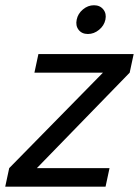

<svg xmlns="http://www.w3.org/2000/svg" viewBox="-41 -704 524 724"><path d="M463 -500 448 -430 98 -70H372L357 0H-21.3L-6.3 -70L347.2 -430H88.8L103.8 -500ZM290.5 -575.8Q267.7 -575.8 255.5 -591.5Q243.3 -607.2 248.2 -630Q252.8 -652.7 271.7 -668.4Q290.5 -684.2 313.3 -684.2Q336 -684.2 348.6 -668.4Q361.2 -652.7 356.5 -630Q351.7 -607.2 332.4 -591.5Q313.2 -575.8 290.5 -575.8Z"/></svg>

Font: Epunda Sans Light
Style: Italic
Weight: 300
Italic angle: -12.0243°
Designer: Simon Atzbach
Foundry: typofactur
Version: Version 2.204